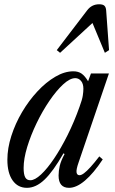

<svg xmlns="http://www.w3.org/2000/svg" viewBox="-20 -868 540 898"><path d="M106 10.5Q63.5 10.5 39 -24.2Q14.5 -59 14.5 -121Q14.5 -174.5 33 -232.2Q51.5 -290 83.2 -343.8Q115 -397.5 155 -440.5Q195 -483.5 238.5 -509Q282 -534.5 323 -534.5Q346 -534.5 361.5 -523.8Q377 -513 392 -488L405.5 -524.5H489.5L347.5 -108Q336 -75 338 -61.8Q340 -48.5 352 -48.5Q360.5 -48.5 373 -57.8Q385.5 -67 403.2 -86.5Q421 -106 444.5 -136.5L460.5 -122.5Q417.5 -57.5 377.5 -23.5Q337.5 10.5 303 10.5Q254 10.5 254 -47Q254 -69 259.5 -92.5Q265 -116 282 -147.5L277 -151Q228.5 -66 188.2 -27.8Q148 10.5 106 10.5ZM122 -25Q143 -25 172 -52Q201 -79 233 -126.5Q265 -174 296 -236Q327 -298 352 -368.5Q364.5 -402.5 367.2 -420.8Q370 -439 370 -453Q370 -476.5 359 -489.5Q348 -502.5 332 -502.5Q307 -502.5 275.2 -473.2Q243.5 -444 211 -396.2Q178.5 -348.5 151.2 -292Q124 -235.5 107.2 -180.5Q90.5 -125.5 90.5 -82.5Q90.5 -52.5 97.8 -38.8Q105 -25 122 -25ZM261 -621 245.5 -633.5 387.5 -819.5Q409 -848 443.5 -848Q461.5 -848 468.5 -841Q475.5 -834 476.5 -819.5L490 -633.5L470.5 -621L412.5 -760.5Z"/></svg>

Font: Libre Caslon Condensed
Style: Italic
Weight: 400
Italic angle: -22.583°
Designer: Pablo Impallari, Rodrigo Fuenzalida, Katja Schimmel, Ertekin Erdin
Foundry: Pablo Impallari, Rodrigo Fuenzalida
Version: Version 2.000;gftools[0.9.33]